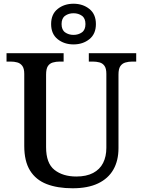

<svg xmlns="http://www.w3.org/2000/svg" viewBox="-20 -999 765 1029"><path d="M369 10Q288 10 230 -12.5Q172 -35 141 -85Q110 -135 110 -217V-603Q110 -632 99.5 -646Q89 -660 72.5 -664.5Q56 -669 37 -669H15V-714H321V-669H300Q280 -669 263 -664Q246 -659 236.5 -644.5Q227 -630 227 -599V-210Q227 -124 272 -88.5Q317 -53 389 -53Q443 -53 479 -72Q515 -91 532.5 -125.5Q550 -160 550 -207V-603Q550 -632 540 -646Q530 -660 513.5 -664.5Q497 -669 477 -669H456V-714H710V-669H689Q669 -669 652 -664Q635 -659 625 -644.5Q615 -630 615 -599V-205Q615 -138 587.5 -90Q560 -42 505.5 -16Q451 10 369 10ZM374 -761Q324 -761 289 -789Q254 -817 254 -870Q254 -923 289 -951Q324 -979 374 -979Q424 -979 459 -951Q494 -923 494 -870Q494 -817 459 -789Q424 -761 374 -761ZM374 -812Q400 -812 419 -825.5Q438 -839 438 -870Q438 -901 419 -914.5Q400 -928 374 -928Q348 -928 329 -914.5Q310 -901 310 -870Q310 -839 329 -825.5Q348 -812 374 -812Z"/></svg>

Font: Noto Serif Armenian Medium
Style: Regular
Weight: 500
Version: Version 2.007